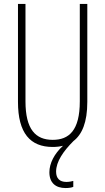

<svg xmlns="http://www.w3.org/2000/svg" viewBox="-20 -734 533 972"><path d="M264 135C264 84 301 31 352 -20C395 -53 422 -114 422 -218V-714H384V-221C384 -73 329 -26 247 -26C160 -26 109 -79 109 -221V-714H71V-218C71 -60 133 10 247 10C265 10 283 8 299 4C255 44 230 93 230 138C230 192 262 218 312 218C327 218 342 216 351 212V182C344 184 330 187 316 187C282 187 264 169 264 135Z"/></svg>

Font: Noto Sans Hebrew ExtraCondensed ExtraLight
Style: Regular
Weight: 200
Width: 2
Designer: Monotype Design Team
Foundry: Monotype Imaging Inc.
Version: Version 2.004